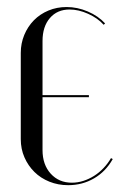

<svg xmlns="http://www.w3.org/2000/svg" viewBox="-20 -522 342 549"><path d="M39.4 -370.8V-124.2Q39.4 -96 49.9 -72.1Q60.4 -48.1 78.4 -30.3Q96.4 -12.5 121.3 -2.5Q146.2 7.5 174.9 7.5Q215.6 7.5 249.1 -12.1Q282.5 -31.6 302.4 -67.2L297.4 -69.9Q288.5 -54.5 276.2 -41.6Q264 -28.6 249.1 -19.2Q234.1 -9.8 218.1 -4.7Q202.1 0.4 185.4 0.4Q148.4 0.4 125 -25.4Q101.6 -51.2 101.6 -92.9V-404.6Q101.6 -445.9 122.6 -470.3Q143.6 -494.8 178.9 -494.8Q204.6 -494.8 232 -482.5Q259.4 -470.2 276.5 -451.1L280.5 -455.1Q260.9 -476.4 231.2 -489.1Q201.5 -501.9 170.4 -501.9Q142.5 -501.9 118.6 -491.9Q94.6 -481.9 77 -464.1Q59.4 -446.2 49.4 -422.1Q39.4 -398 39.4 -370.8ZM234.2 -244V-250H84.2V-244Z"/></svg>

Font: Moniqa Black
Style: Regular
Weight: 900
Designer: Rajesh Rajput
Foundry: Rajesh Rajput
Version: Version 1.000